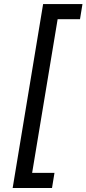

<svg xmlns="http://www.w3.org/2000/svg" viewBox="-20 -792 427 948"><path d="M42.5 136.2 192.9 -772H387.2L375 -697.3H264.6L138.7 61.5H249L236.8 136.2Z"/></svg>

Font: Adwaita Sans
Style: Italic
Weight: 400
Italic angle: -9.39999°
Designer: Rasmus Andersson
Foundry: rsms
Version: Version 4.001;git-9221beed3